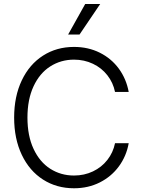

<svg xmlns="http://www.w3.org/2000/svg" viewBox="-20 -958 729 987"><path d="M360.4 -651.4Q293 -651.4 238.5 -616.7Q184.1 -582 152.6 -514.6Q121.1 -447.3 121.1 -353.5Q121.1 -259.8 152.6 -192.4Q184.1 -125 238.5 -90.3Q293 -55.7 360.4 -55.7Q413.1 -55.7 457.8 -76.9Q502.4 -98.1 532 -136Q561.5 -173.8 571.3 -221.7H641.6Q629.9 -155.8 591.3 -103Q552.7 -50.3 493.2 -20.3Q433.6 9.8 360.4 9.8Q271 9.8 201.2 -34.9Q131.3 -79.6 92 -162.1Q52.7 -244.6 52.7 -353.5Q52.7 -462.4 92 -544.9Q131.3 -627.4 201.2 -672.1Q271 -716.8 360.4 -716.8Q433.6 -716.8 493.2 -687Q552.7 -657.2 591.1 -604.7Q629.4 -552.2 641.6 -485.4H571.3Q561.5 -533.2 532 -571Q502.4 -608.9 457.8 -630.1Q413.1 -651.4 360.4 -651.4ZM418 -937.5H495.1L388.7 -780.3H330.1Z"/></svg>

Font: Pretendard GOV Light
Style: Regular
Weight: 300
Designer: Base glyphs from Inter by Rasmus Andersson; Hangeul glyphs from Noto Sans CJK(Source Han Sans) by Jang Soo-young and Kan
Foundry: Kil Hyung-jin
Version: Version 1.309